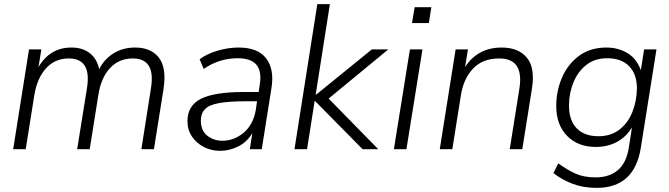

<svg xmlns="http://www.w3.org/2000/svg" viewBox="-20 -725 3253 933"><path d="M44 0 121 -485H181L167 -399Q223 -494 327 -494Q381 -494 416 -467Q451 -440 462 -389Q487 -438 532 -466Q577 -494 637 -494Q713 -494 751.5 -445.5Q790 -397 775 -295L728 0H667L714 -299Q736 -441 625 -441Q558 -441 514.5 -394Q471 -347 458 -264L416 0H355L403 -299Q425 -441 314 -441Q248 -441 204.5 -394Q161 -347 147 -264L105 0Z M1049 8Q1008 8 972 -10Q936 -28 913.5 -60.5Q891 -93 891 -136Q891 -212 956.5 -245Q1022 -278 1166 -278H1237L1242 -313Q1253 -376 1227 -409Q1201 -442 1135 -442Q1045 -442 970 -390L950 -437Q985 -463 1036.5 -478.5Q1088 -494 1140 -494Q1234 -494 1274 -440.5Q1314 -387 1299 -296L1252 0H1194L1206 -78Q1180 -34 1137 -13Q1094 8 1049 8ZM1060 -41Q1118 -41 1164.5 -80.5Q1211 -120 1223 -191L1229 -233H1180Q1095 -233 1046 -224.5Q997 -216 976.5 -195Q956 -174 956 -139Q956 -90 987.5 -65.5Q1019 -41 1060 -41Z M1411 0 1522 -705H1583L1514 -265H1516L1787 -485H1867L1577 -246L1818 0H1742L1511 -234H1509L1472 0Z M1982 -613 1995 -690H2076L2064 -613ZM1894 0 1972 -485H2033L1955 0Z M2117 0 2194 -485H2254L2240 -399Q2268 -444 2313 -469Q2358 -494 2418 -494Q2499 -494 2540 -445Q2581 -396 2565 -295L2518 0H2457L2504 -295Q2527 -441 2406 -441Q2326 -441 2279.5 -392.5Q2233 -344 2220 -264L2178 0Z M2879 188Q2814 188 2762 168Q2710 148 2669 116L2693 69Q2737 101 2777.5 119Q2818 137 2874 137Q2940 137 2981.5 102.5Q3023 68 3035 -4L3051 -106Q3024 -61 2979 -36Q2934 -11 2875 -11Q2788 -11 2735.5 -65Q2683 -119 2683 -209Q2683 -283 2711 -348Q2739 -413 2793.5 -453.5Q2848 -494 2927 -494Q2984 -494 3029 -467Q3074 -440 3094 -384L3110 -485H3170L3094 -7Q3063 188 2879 188ZM2888 -63Q2949 -63 2990.5 -95.5Q3032 -128 3053 -181Q3074 -234 3075 -295Q3075 -365 3037 -403.5Q2999 -442 2931 -442Q2870 -442 2829 -409.5Q2788 -377 2766.5 -324.5Q2745 -272 2745 -211Q2745 -140 2782.5 -101.5Q2820 -63 2888 -63Z"/></svg>

Font: Nunito Sans Light
Style: Italic
Weight: 300
Italic angle: -9°
Designer: Vernon Adams
Foundry: Vernon Adams
Version: Version 3.006; ttfautohint (v1.8.3)